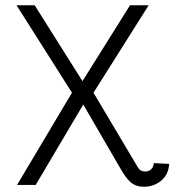

<svg xmlns="http://www.w3.org/2000/svg" viewBox="-20 -704 708 731"><path d="M336 -351 506 -65Q515 -51 532 -51Q561 -51 566 -83L624 -80Q622 -40 594 -16.5Q566 7 528 7Q497 7 477.5 -10Q458 -27 437 -65L297 -306L116 0H45L254 -351L43 -684H112L294 -395L475 -684H546Z"/></svg>

Font: Bellota
Style: Regular
Weight: 400
Designer: Kemie Guaida
Foundry: Kemie Guaida
Version: Version 1.000;PS 002.000;hotconv 1.0.70;makeotf.lib2.5.58329